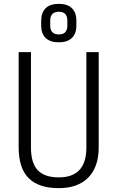

<svg xmlns="http://www.w3.org/2000/svg" viewBox="-20 -971 611 998"><path d="M286 7Q181 7 129 -45Q77 -97 77 -205V-700H141V-204Q141 -124 176 -86.5Q211 -49 286 -49Q429 -49 429 -204V-700H493V-205Q493 -153 479 -113.5Q465 -74 438 -47Q411 -20 372.5 -6.5Q334 7 286 7ZM286 -751Q241 -751 217.5 -773.5Q194 -796 194 -838V-863Q194 -906 217.5 -928.5Q241 -951 286 -951Q330 -951 353.5 -928.5Q377 -906 377 -863V-838Q377 -796 353.5 -773.5Q330 -751 286 -751ZM286 -792Q308 -792 319 -803.5Q330 -815 330 -838V-864Q330 -887 319 -898.5Q308 -910 286 -910Q264 -910 252.5 -898.5Q241 -887 241 -864V-838Q241 -815 252.5 -803.5Q264 -792 286 -792Z"/></svg>

Font: Pathway Extreme SemiCondensed ExtraLight
Style: Regular
Weight: 250
Width: 4
Version: Version 1.001;gftools[0.9.26]